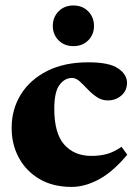

<svg xmlns="http://www.w3.org/2000/svg" viewBox="-20 -684 509 718"><path d="M310.5 -451Q388.5 -451 421.8 -428.2Q455 -405.5 455 -374.5Q455 -345 433.8 -326.8Q412.5 -308.5 383.5 -308.5Q360.5 -308.5 341.8 -321.2Q323 -334 307.5 -350.5Q292 -367 278 -379.8Q264 -392.5 249.5 -392.5Q222 -392.5 202.5 -366.5Q183 -340.5 183 -277Q183 -185 220.5 -143Q258 -101 321.5 -101Q354 -101 380 -108.2Q406 -115.5 434.5 -135L456 -105.5Q403 -42 350.5 -13.5Q298 15 247.5 15Q178.5 15 128.2 -14.2Q78 -43.5 50.8 -93.5Q23.5 -143.5 23.5 -205.5Q23.5 -275 57.8 -330.5Q92 -386 156.2 -418.5Q220.5 -451 310.5 -451ZM254.5 -511.5Q220.5 -511.5 199 -533.2Q177.5 -555 177.5 -587Q177.5 -619.5 199 -641.5Q220.5 -663.5 254.5 -663.5Q288.5 -663.5 310 -641.5Q331.5 -619.5 331.5 -587Q331.5 -555 310 -533.2Q288.5 -511.5 254.5 -511.5Z"/></svg>

Font: Newsreader Text ExtraBold
Style: Regular
Weight: 800
Designer: Hugues Gentile
Foundry: Production Type
Version: Version 1.001